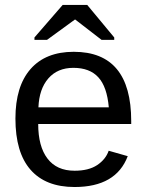

<svg xmlns="http://www.w3.org/2000/svg" viewBox="-20 -748 596 778"><path d="M134.8 -245.6H511.7V-257.3C511.7 -444.5 434.1 -538.1 278.8 -538.1C203 -538.1 144.6 -514.8 103.8 -468.3C62.9 -421.7 42.5 -354.8 42.5 -267.6C42.5 -175.8 62.9 -106.6 103.8 -60.1C144.6 -13.5 204.1 9.8 282.2 9.8C394.2 9.8 466 -31.9 497.6 -115.2L420.4 -137.2C412.3 -113.8 396.7 -94.4 373.8 -79.1C350.8 -63.8 320.3 -56.2 282.2 -56.2C234 -56.2 197.4 -72.6 172.4 -105.5C147.3 -138.3 134.8 -185.1 134.8 -245.6ZM420.9 -313H135.7C137.7 -362.8 151.1 -401.9 176 -430.4C200.9 -458.9 234.7 -473.1 277.3 -473.1C321.3 -473.1 355 -460.4 378.4 -434.8C401.9 -409.3 416 -368.7 420.9 -313ZM442.9 -596.2 333.5 -728H233.9L119.6 -596.2V-586.4H170.4L283.7 -668.9H284.7L391.6 -586.4H442.9Z"/></svg>

Font: Arimo
Style: Regular
Weight: 400
Designer: Steve Matteson
Foundry: Monotype Imaging Inc.
Version: Version 1.32